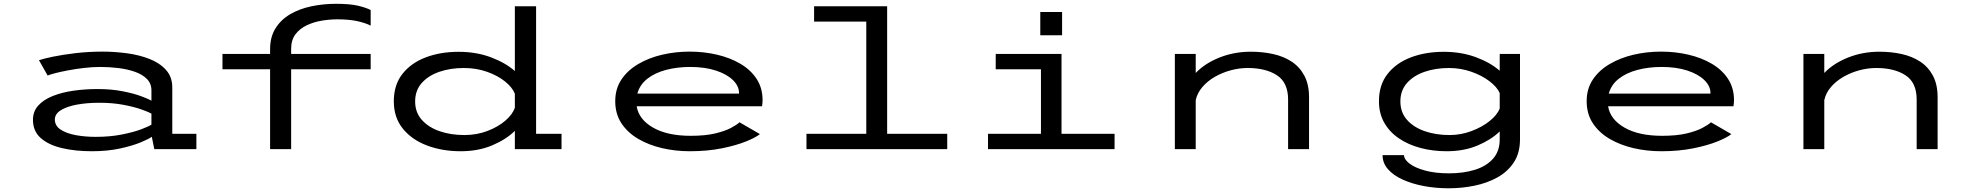

<svg xmlns="http://www.w3.org/2000/svg" viewBox="-20 -783 10386 1008"><path d="M462.5 11Q375 11 305 -5.5Q235 -22 194 -58.2Q153 -94.5 153 -154Q153 -198 180.8 -228.8Q208.5 -259.5 256.5 -278.8Q304.5 -298 365.5 -306.8Q426.5 -315.5 492 -315.5Q564 -315.5 622 -304.2Q680 -293 719.5 -278.5Q759 -264 775 -254V-308.5Q775 -344.5 751.2 -368.5Q727.5 -392.5 688 -406.2Q648.5 -420 601 -425.8Q553.5 -431.5 506.5 -431.5Q465 -431.5 420.8 -426.2Q376.5 -421 336.8 -413.5Q297 -406 268.5 -398.5Q240 -391 230 -386.5L184.5 -467Q208 -475 258.5 -485.5Q309 -496 376.5 -504Q444 -512 519 -512Q581 -512 645.2 -503.5Q709.5 -495 763.8 -474Q818 -453 851.2 -416.2Q884.5 -379.5 884.5 -323.5V-80.5H1011V0H790L777 -65Q762 -53.5 718.5 -35.5Q675 -17.5 609.2 -3.2Q543.5 11 462.5 11ZM481.5 -64.5Q558 -64.5 619.5 -76.8Q681 -89 721.2 -104.2Q761.5 -119.5 775 -128.5V-186.5Q759.5 -195.5 721 -209Q682.5 -222.5 626.2 -233Q570 -243.5 501.5 -243.5Q437 -243.5 384 -233.8Q331 -224 299.5 -204.5Q268 -185 268 -155.5Q268 -122 299.2 -102Q330.5 -82 379.2 -73.2Q428 -64.5 481.5 -64.5Z M1398 0V-419.5H1148V-500H1398V-524.5Q1398 -589.5 1426.8 -635Q1455.5 -680.5 1504.2 -708.8Q1553 -737 1615 -750Q1677 -763 1743.5 -763Q1815.5 -763 1857.2 -753.5Q1899 -744 1926 -730.5V-648.5Q1900 -662 1856.8 -671.8Q1813.5 -681.5 1751 -681.5Q1711.5 -681.5 1669.2 -674.5Q1627 -667.5 1590.5 -650.2Q1554 -633 1531.2 -603Q1508.5 -573 1508.5 -527V-500H1926V-419.5H1508.5V0Z M2398.5 11Q2302 11 2222.2 -19Q2142.5 -49 2095 -107.5Q2047.5 -166 2047.5 -251.5Q2047.5 -337.5 2092.8 -395Q2138 -452.5 2215 -481.8Q2292 -511 2387.5 -511Q2481 -511 2557.8 -482Q2634.5 -453 2683 -410V-750H2794.5V-80.5H2928V0H2683V-96Q2637.5 -51 2564.2 -20Q2491 11 2398.5 11ZM2159.5 -250.5Q2159.5 -193 2194.5 -153.8Q2229.5 -114.5 2288 -94.2Q2346.5 -74 2418 -74Q2483 -74 2539.2 -95.5Q2595.5 -117 2633.5 -150Q2671.5 -183 2683 -217.5V-291Q2670 -324 2631.8 -355Q2593.5 -386 2537.2 -406Q2481 -426 2414.5 -426Q2344.5 -426 2286.5 -406Q2228.5 -386 2194 -347Q2159.5 -308 2159.5 -250.5Z M3601.5 11Q3526 11 3456 -5.2Q3386 -21.5 3330.2 -54.2Q3274.5 -87 3242.2 -136.2Q3210 -185.5 3210 -252Q3210 -317 3242.5 -365.5Q3275 -414 3330.8 -446.8Q3386.5 -479.5 3456.2 -495.8Q3526 -512 3600.5 -512Q3675.5 -512 3744.2 -496Q3813 -480 3867 -448.2Q3921 -416.5 3952.2 -368.8Q3983.5 -321 3983.5 -257Q3983.5 -247 3982.5 -238.5Q3981.5 -230 3980.5 -225H3322.5Q3334 -155.5 3409 -112.8Q3484 -70 3606 -70Q3682 -70 3733.8 -82.2Q3785.5 -94.5 3816.8 -111Q3848 -127.5 3862.5 -141L3969.5 -79Q3948.5 -61.5 3896.8 -40.5Q3845 -19.5 3769.2 -4.2Q3693.5 11 3601.5 11ZM3603.5 -431.5Q3535 -431.5 3476.5 -416Q3418 -400.5 3378.5 -369.5Q3339 -338.5 3326 -291.5H3860V-294.5Q3860 -331 3828.2 -362.2Q3796.5 -393.5 3738.8 -412.5Q3681 -431.5 3603.5 -431.5Z M4214 0V-80.5H4528V-669.5H4254V-750H4637.5V-80.5H4953V0Z M5441.5 -720H5556V-598H5441.5ZM5167 0V-80.5H5445V-419.5H5207.5V-500H5553V-80.5H5831.5V0Z M6148 0V-500H6257.5V-400Q6306.5 -451 6383 -481.2Q6459.5 -511.5 6547 -511.5Q6609 -511.5 6664.2 -499.2Q6719.5 -487 6761.8 -459Q6804 -431 6828.2 -385Q6852.5 -339 6852.5 -272V0H6742.5V-260.5Q6742.5 -349.5 6684 -387.8Q6625.5 -426 6530 -426Q6486 -426 6441.5 -414Q6397 -402 6358.2 -379.8Q6319.5 -357.5 6292.8 -326.5Q6266 -295.5 6257.5 -257.5V0Z M7575 11Q7502.5 11 7438.2 -6Q7374 -23 7324.8 -56.2Q7275.5 -89.5 7247.5 -138.5Q7219.5 -187.5 7219.5 -251.5Q7219.5 -337.5 7264.8 -395Q7310 -452.5 7387 -481.8Q7464 -511 7559.5 -511Q7652.5 -511 7729 -482.5Q7805.5 -454 7853.5 -411.5V-500H7960V-51.5Q7960 20 7927.8 69.2Q7895.5 118.5 7841.2 148.5Q7787 178.5 7720.5 192Q7654 205.5 7585.5 205.5Q7517.5 205.5 7455.2 193.8Q7393 182 7344 159.8Q7295 137.5 7266.8 105.2Q7238.5 73 7238.5 31.5H7351Q7351.5 54 7380.2 76Q7409 98 7462 112.5Q7515 127 7588 127Q7662.5 127 7722.8 108.5Q7783 90 7818.2 50.5Q7853.5 11 7853.5 -51V-93Q7809 -49.5 7737.5 -19.2Q7666 11 7575 11ZM7332 -250.5Q7332 -193 7366.8 -153.8Q7401.5 -114.5 7460.2 -94.2Q7519 -74 7590.5 -74Q7649.5 -74 7705 -94.8Q7760.5 -115.5 7800.5 -147.5Q7840.5 -179.5 7853.5 -213.5V-294.5Q7839 -327 7799 -357.2Q7759 -387.5 7703.2 -406.8Q7647.5 -426 7587 -426Q7517 -426 7459 -406Q7401 -386 7366.5 -347Q7332 -308 7332 -250.5Z M8701.5 11Q8626 11 8556 -5.2Q8486 -21.5 8430.2 -54.2Q8374.5 -87 8342.2 -136.2Q8310 -185.5 8310 -252Q8310 -317 8342.5 -365.5Q8375 -414 8430.8 -446.8Q8486.5 -479.5 8556.2 -495.8Q8626 -512 8700.5 -512Q8775.5 -512 8844.2 -496Q8913 -480 8967 -448.2Q9021 -416.5 9052.2 -368.8Q9083.5 -321 9083.5 -257Q9083.5 -247 9082.5 -238.5Q9081.5 -230 9080.5 -225H8422.5Q8434 -155.5 8509 -112.8Q8584 -70 8706 -70Q8782 -70 8833.8 -82.2Q8885.5 -94.5 8916.8 -111Q8948 -127.5 8962.5 -141L9069.5 -79Q9048.5 -61.5 8996.8 -40.5Q8945 -19.5 8869.2 -4.2Q8793.5 11 8701.5 11ZM8703.5 -431.5Q8635 -431.5 8576.5 -416Q8518 -400.5 8478.5 -369.5Q8439 -338.5 8426 -291.5H8960V-294.5Q8960 -331 8928.2 -362.2Q8896.5 -393.5 8838.8 -412.5Q8781 -431.5 8703.5 -431.5Z M9448 0V-500H9557.5V-400Q9606.5 -451 9683 -481.2Q9759.5 -511.5 9847 -511.5Q9909 -511.5 9964.2 -499.2Q10019.5 -487 10061.8 -459Q10104 -431 10128.2 -385Q10152.5 -339 10152.5 -272V0H10042.5V-260.5Q10042.5 -349.5 9984 -387.8Q9925.5 -426 9830 -426Q9786 -426 9741.5 -414Q9697 -402 9658.2 -379.8Q9619.5 -357.5 9592.8 -326.5Q9566 -295.5 9557.5 -257.5V0Z"/></svg>

Font: Trispace Expanded
Style: Regular
Weight: 400
Width: 7
Designer: Tyler Finck
Foundry: Etcetera Type Company
Version: Version 1.210; ttfautohint (v1.8.3)